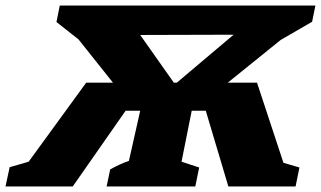

<svg xmlns="http://www.w3.org/2000/svg" viewBox="-87 -677 1165 697"><path d="M300 0 313 -62Q331 -72 346 -79Q361 -86 381 -93L422 -275H369L177 0H-67L-52 -70L17 -90L226 -377H323L198 -534L118 -597L130 -657H1058L1046 -598L932 -532L740 -377H846L942 -86L1000 -69L986 0H742L660 -275H609L572 -90L636 -69L622 0ZM422 -550 544 -377H555L761 -551Z"/></svg>

Font: Piazzolla SC ExtraBold
Style: Italic
Weight: 800
Italic angle: -11.3°
Designer: Juan Pablo del Peral
Foundry: Huerta Tipografica
Version: Version 1.330